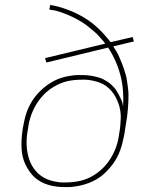

<svg xmlns="http://www.w3.org/2000/svg" viewBox="-20 -755 640 783"><path d="M246 8Q228 8 211.5 6Q195 4 179 -0.5Q163 -5 148 -13Q133 -21 121.5 -31.5Q110 -42 100.5 -55.5Q91 -69 84 -83.5Q77 -98 73 -114.5Q69 -131 68 -148Q67 -165 68 -185.5Q69 -206 71 -217L73 -232Q76 -248 79.5 -264.5Q83 -281 88.5 -296.5Q94 -312 102 -327.5Q110 -343 120.5 -357Q131 -371 143.5 -383.5Q156 -396 170.5 -406.5Q185 -417 200 -425Q215 -433 231.5 -438Q248 -443 267 -446Q286 -449 297 -449H311Q321 -449 330.5 -448.5Q340 -448 349 -446.5Q358 -445 367.5 -443Q377 -441 386 -438Q395 -435 402.5 -431Q410 -427 418 -422Q426 -417 432.5 -411Q439 -405 445 -398.5Q451 -392 455.5 -384.5Q460 -377 465.5 -367Q471 -357 474 -349.5Q477 -342 479 -336L482 -321Q484 -354 481.5 -386Q479 -418 471 -448.5Q463 -479 450.5 -507Q438 -535 421 -561L169 -500L164 -518L409 -577Q403 -586 396 -593.5Q389 -601 382.5 -608.5Q376 -616 368 -623Q360 -630 352 -636.5Q344 -643 336 -649.5Q328 -656 319.5 -661.5Q311 -667 302 -672Q293 -677 283.5 -682Q274 -687 262.5 -692Q251 -697 240 -701Q229 -705 220 -708Q211 -711 205 -712L181 -716L185 -735Q223 -728 258.5 -714.5Q294 -701 325 -682Q356 -663 382.5 -637.5Q409 -612 431 -583L521 -604L526 -586L442 -566Q449 -555 455.5 -544Q462 -533 467 -521Q472 -509 477 -497Q482 -485 486 -472.5Q490 -460 493.5 -447.5Q497 -435 498.5 -421.5Q500 -408 502 -395Q504 -382 504 -368.5Q504 -355 503.5 -341Q503 -327 501.5 -310.5Q500 -294 498.5 -280.5Q497 -267 495 -258L487 -207Q484 -191 480 -175Q476 -159 470.5 -143Q465 -127 456.5 -111.5Q448 -96 437.5 -82.5Q427 -69 414.5 -56Q402 -43 388 -33Q374 -23 358 -15.5Q342 -8 325.5 -3Q309 2 290 5Q271 8 260 8ZM233 -11H247Q262 -11 277 -12.5Q292 -14 307 -17.5Q322 -21 336.5 -27Q351 -33 364.5 -41.5Q378 -50 390.5 -61Q403 -72 413.5 -84.5Q424 -97 432 -110.5Q440 -124 446.5 -138Q453 -152 458 -169.5Q463 -187 464 -197L466 -210Q469 -226 470.5 -241.5Q472 -257 472.5 -273Q473 -289 470.5 -304Q468 -319 463 -333Q458 -347 451 -360Q444 -373 434.5 -384Q425 -395 413.5 -403.5Q402 -412 388 -417.5Q374 -423 356.5 -426.5Q339 -430 328 -430H314Q299 -430 283.5 -428.5Q268 -427 253 -423.5Q238 -420 223.5 -413.5Q209 -407 195 -398.5Q181 -390 169 -379Q157 -368 146.5 -355.5Q136 -343 128 -329.5Q120 -316 113.5 -301.5Q107 -287 102 -269.5Q97 -252 96 -242L94 -229Q91 -214 89.5 -198Q88 -182 88.5 -166.5Q89 -151 91.5 -136Q94 -121 98.5 -107Q103 -93 110 -80.5Q117 -68 126.5 -57Q136 -46 148 -37.5Q160 -29 173.5 -23.5Q187 -18 204.5 -14.5Q222 -11 233 -11Z"/></svg>

Font: Iosevka Aile Thin Oblique
Style: Regular
Weight: 100
Italic angle: -9°
Designer: Belleve Invis
Foundry: Belleve Invis
Version: Version 31.1.0; ttfautohint (v1.8.4)